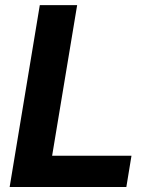

<svg xmlns="http://www.w3.org/2000/svg" viewBox="-20 -748 603 768"><path d="M18.6 0 139.2 -727.5H288.6L188.5 -125H505.9L485.4 0Z"/></svg>

Font: Inter 18pt
Style: Bold Italic
Weight: 700
Italic angle: -9.3988°
Designer: Rasmus Andersson
Foundry: rsms
Version: Version 4.001;git-66647c0bb